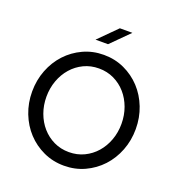

<svg xmlns="http://www.w3.org/2000/svg" viewBox="-139 -885 938 1010"><g transform="rotate(20 330.0 -380.0)"><path d="M430 -770 330 -670H260L360 -770ZM620 -300Q620 -236 598 -179.5Q576 -123 537 -81Q498 -39 445 -14.5Q392 10 330 10Q268 10 215 -14.5Q162 -39 123 -81Q84 -123 62 -179.5Q40 -236 40 -300Q40 -364 62 -420.5Q84 -477 123 -519Q162 -561 215 -585.5Q268 -610 330 -610Q392 -610 445 -585.5Q498 -561 537 -519Q576 -477 598 -420.5Q620 -364 620 -300ZM540 -300Q540 -348 524.5 -390.5Q509 -433 481 -465Q453 -497 414.5 -515.5Q376 -534 330 -534Q284 -534 245.5 -515.5Q207 -497 179 -465Q151 -433 135.5 -390.5Q120 -348 120 -300Q120 -252 135.5 -209.5Q151 -167 179 -135Q207 -103 245.5 -84.5Q284 -66 330 -66Q376 -66 414.5 -84.5Q453 -103 481 -135Q509 -167 524.5 -209.5Q540 -252 540 -300Z"/></g></svg>

Font: Gauge
Style: Regular
Weight: 400
Designer: Daniel Pimley
Foundry: Daniel Pimley
Version: Version 2.0